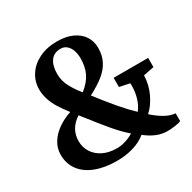

<svg xmlns="http://www.w3.org/2000/svg" viewBox="-167 -919 1096 1096"><g transform="rotate(-30 381.0 -371.0)"><path d="M747.5 -410.5V-350L677.5 -336Q675.5 -273.5 649 -218.8Q622.5 -164 586.5 -132.5Q618.5 -103 655 -81.8Q691.5 -60.5 725.5 -58V-7.5Q716 -1 686.5 3Q657 7 637 7Q599 7 564.5 -7.2Q530 -21.5 495 -49Q459 -19.5 409.2 -4.8Q359.5 10 300.5 10Q220.5 10 161.2 -13Q102 -36 70.2 -79Q38.5 -122 38.5 -181Q38.5 -223 60.8 -259.2Q83 -295.5 121.5 -322.5Q160 -349.5 208 -365.5Q180 -402 161.2 -431.5Q142.5 -461 130.5 -495Q118.5 -529 118.5 -565.5Q118.5 -616.5 146 -659.2Q173.5 -702 224.5 -727.2Q275.5 -752.5 343 -752.5Q403 -752.5 445.2 -732.5Q487.5 -712.5 508.5 -678.8Q529.5 -645 529.5 -604Q529.5 -554 510.2 -516.5Q491 -479 453.8 -449Q416.5 -419 357 -388Q416.5 -311.5 458.5 -262.2Q500.5 -213 542 -173.5Q565 -202.5 576.2 -241Q587.5 -279.5 587.5 -320Q587.5 -330.5 587 -336L520 -350V-410.5ZM326 -427Q373.5 -464.5 393 -505.8Q412.5 -547 412.5 -602.5Q412.5 -627 405.2 -650.8Q398 -674.5 381.5 -690.2Q365 -706 339 -706Q296.5 -706 274.2 -675.5Q252 -645 252 -590.5Q252 -545.5 272.5 -506.5Q293 -467.5 326 -427ZM447 -86Q405.5 -121.5 362.5 -172.2Q319.5 -223 260.5 -299L239.5 -325.5Q166 -277.5 166 -197Q166 -157.5 186.2 -124.5Q206.5 -91.5 245 -72Q283.5 -52.5 336 -52.5Q365.5 -52.5 394.8 -61.8Q424 -71 447 -86Z"/></g></svg>

Font: Merriweather Text
Style: Bold
Weight: 700
Designer: Eben Sorkin
Foundry: Eben Sorkin
Version: Version 2.100